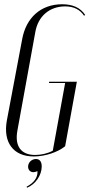

<svg xmlns="http://www.w3.org/2000/svg" viewBox="-20 -727 420 902"><path d="M84 -542 12 -160C-6 -58 42 8 139 8C192 8 252 -12 286 -40L341 -343H211L210 -337H286L228 -19C204 -6 173 1 145 1C78 1 48 -41 62 -115L146 -577C159 -651 213 -697 286 -697C326 -697 356 -682 375 -653L380 -657C358 -691 321 -707 272 -707C171 -707 102 -643 84 -542ZM156 77C158 108 138 133 105 150L107 155C147 139 176 96 176 55C176 32 166 20 149 20C129 20 112 36 112 56C112 71 122 82 137 82C142 82 149 80 156 77Z"/></svg>

Font: Moniqa Ita Display
Style: Italic
Weight: 400
Italic angle: -10°
Designer: Rajesh Rajput
Foundry: Rajesh Rajput
Version: Version 1.000